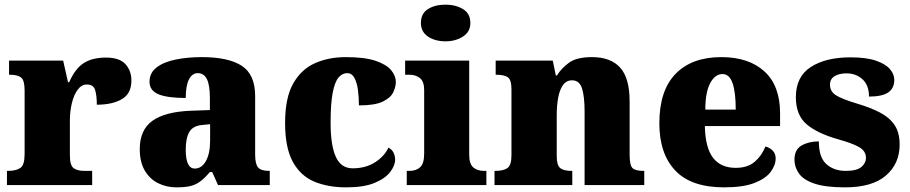

<svg xmlns="http://www.w3.org/2000/svg" viewBox="-20 -797 3919 827"><path d="M10 0V-61H15Q49 -61 67.5 -73.5Q86 -86 86 -133V-407Q86 -451 71 -463Q56 -475 23 -475H19V-536H252L273 -443H278Q304 -502 341 -525.5Q378 -549 436 -549Q495 -549 520.5 -520.5Q546 -492 546 -450Q546 -394 505 -370Q464 -346 397 -346Q397 -387 389.5 -410Q382 -433 354 -433Q331 -433 314.5 -410.5Q298 -388 289.5 -352.5Q281 -317 281 -278V-128Q281 -84 297.5 -72.5Q314 -61 342 -61H377V0Z M740 10Q697 10 661 -8Q625 -26 603.5 -62.5Q582 -99 582 -155Q582 -238 637 -277Q692 -316 803 -320L884 -323V-375Q884 -431 871 -456.5Q858 -482 832 -482Q808 -482 794 -455Q780 -428 780 -375Q701 -375 662.5 -391Q624 -407 624 -445Q624 -483 654.5 -506.5Q685 -530 736.5 -540.5Q788 -551 849 -551Q964 -551 1021.5 -513.5Q1079 -476 1079 -383V-131Q1079 -91 1091.5 -76Q1104 -61 1138 -61H1142V0H919L894 -56H884Q862 -30 842.5 -15.5Q823 -1 799.5 4.5Q776 10 740 10ZM819 -71Q849 -71 867 -103.5Q885 -136 885 -191V-262L854 -259Q812 -256 796 -229.5Q780 -203 780 -152Q780 -71 819 -71Z M1471 10Q1392 10 1333 -15Q1274 -40 1241 -100.5Q1208 -161 1208 -267Q1208 -376 1243 -437.5Q1278 -499 1337 -525Q1396 -551 1469 -551Q1551 -551 1598 -535Q1645 -519 1665 -494.5Q1685 -470 1685 -444Q1685 -424 1674 -400Q1663 -376 1629 -359.5Q1595 -343 1526 -343Q1526 -380 1521.5 -411.5Q1517 -443 1506 -462.5Q1495 -482 1476 -482Q1454 -482 1438 -463Q1422 -444 1413 -397.5Q1404 -351 1404 -268Q1404 -171 1426.5 -121.5Q1449 -72 1499 -72Q1555 -72 1595.5 -98Q1636 -124 1653 -161Q1669 -153 1675.5 -138.5Q1682 -124 1682 -110Q1682 -84 1660.5 -56Q1639 -28 1593 -9Q1547 10 1471 10Z M1899 -619Q1854 -619 1823.5 -639.5Q1793 -660 1793 -698Q1793 -739 1823.5 -758Q1854 -777 1899 -777Q1942 -777 1974 -758Q2006 -739 2006 -698Q2006 -660 1974 -639.5Q1942 -619 1899 -619ZM1732 0V-61H1744Q1773 -61 1790 -77Q1807 -93 1807 -135V-409Q1807 -446 1789 -460.5Q1771 -475 1744 -475H1725V-536H2001V-131Q2001 -91 2018.5 -76Q2036 -61 2064 -61H2075V0Z M2110 0V-61H2114Q2148 -61 2165.5 -73Q2183 -85 2183 -128V-412Q2183 -453 2167.5 -464Q2152 -475 2119 -475H2115V-536H2361L2374 -472H2379Q2398 -503 2431 -527Q2464 -551 2530 -551Q2610 -551 2651 -506Q2692 -461 2692 -360V-131Q2692 -85 2704.5 -73Q2717 -61 2751 -61H2755V0H2498V-317Q2498 -381 2487 -416Q2476 -451 2444 -451Q2419 -451 2404.5 -430Q2390 -409 2384 -375Q2378 -341 2378 -301V-125Q2378 -85 2393 -73Q2408 -61 2441 -61H2445V0Z M3099 10Q2957 10 2888.5 -62.5Q2820 -135 2820 -266Q2820 -407 2890 -479Q2960 -551 3087 -551Q3205 -551 3272.5 -489.5Q3340 -428 3340 -309V-254H3016Q3018 -160 3051.5 -117Q3085 -74 3149 -74Q3200 -74 3230.5 -100Q3261 -126 3277 -166Q3296 -161 3308.5 -148Q3321 -135 3321 -115Q3321 -85 3299 -56Q3277 -27 3228.5 -8.5Q3180 10 3099 10ZM3149 -325Q3149 -399 3135.5 -438.5Q3122 -478 3092 -478Q3060 -478 3039 -439Q3018 -400 3018 -325Z M3620 10Q3536 10 3488.5 -6Q3441 -22 3421.5 -49.5Q3402 -77 3402 -109Q3402 -153 3433 -170.5Q3464 -188 3507 -188Q3507 -119 3539.5 -90Q3572 -61 3623 -61Q3671 -61 3690.5 -78Q3710 -95 3710 -117Q3710 -146 3681 -163Q3652 -180 3590 -197Q3499 -223 3453.5 -262.5Q3408 -302 3408 -378Q3408 -467 3472.5 -508.5Q3537 -550 3643 -550Q3712 -550 3753.5 -535.5Q3795 -521 3813.5 -499Q3832 -477 3832 -453Q3832 -417 3806 -399Q3780 -381 3723 -381Q3723 -430 3695 -455.5Q3667 -481 3626 -481Q3595 -481 3575 -469Q3555 -457 3555 -432Q3555 -404 3579.5 -387.5Q3604 -371 3674 -350Q3728 -334 3769 -313Q3810 -292 3832.5 -259.5Q3855 -227 3855 -174Q3855 -92 3796 -41Q3737 10 3620 10Z"/></svg>

Font: Noto Serif Devanagari Black
Style: Regular
Weight: 900
Designer: Universal Thirst, Indian Type Foundry and the Monotype Design Team
Foundry: Monotype Imaging Inc.
Version: Version 2.004; ttfautohint (v1.8.4.7-5d5b)